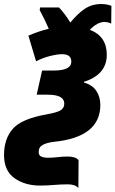

<svg xmlns="http://www.w3.org/2000/svg" viewBox="-69 -696 573 953"><path d="M321 99Q307 81 267 81Q242 81 217.5 84Q193 87 170 87Q150 87 136.5 81.5Q123 76 123 58Q123 34 143.5 23Q164 12 198 8Q429 -15 429 -175Q429 -215 409 -245Q389 -275 348 -286V-290Q461 -326 461 -424Q461 -516 377 -548Q414 -587 450 -587Q465 -587 483 -579L484 -667Q462 -676 433 -676Q387 -676 351.5 -652Q316 -628 280 -584Q257 -623 224 -659H130L128 -646Q153 -600 173 -553Q125 -542 72 -519L110 -392Q144 -409 179.5 -418Q215 -427 240 -427Q285 -427 285 -390Q285 -346 199 -346H140L113 -226H168Q250 -226 250 -182Q250 -161 233.5 -149.5Q217 -138 161 -128Q37 -106 -6 -56Q-49 -6 -49 73Q-49 152 3 188.5Q55 225 129 225Q164 225 199 222Q234 219 268 219Q304 219 320 237Z"/></svg>

Font: Noto Sans Display SemiCondensed Black
Style: Italic
Weight: 900
Width: 4
Designer: Monotype Design team
Foundry: Monotype Imaging Inc.
Version: 1.000